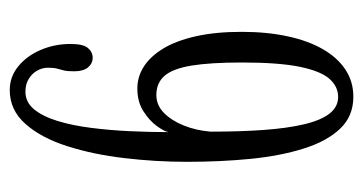

<svg xmlns="http://www.w3.org/2000/svg" viewBox="-200 -552 763 404"><g transform="rotate(90 182.0 -349.5)"><path d="M183 -711Q224 -711 250.5 -683Q277 -655 292.2 -606.2Q307.5 -557.5 313.8 -494.5Q320 -431.5 320 -361Q320 -295 312.2 -229.2Q304.5 -163.5 287 -108.8Q269.5 -54 240.2 -21Q211 12 169 12Q141 12 119 -6Q97 -24 84.5 -53.2Q72 -82.5 72 -116Q72 -142.5 80.5 -152.5Q89 -162.5 101 -162.5Q113 -162.5 121.2 -152.8Q129.5 -143 129.5 -123.5Q129.5 -109.5 127.8 -102.2Q126 -95 124 -88Q122 -81 122 -68.5Q122 -56.5 128.2 -45.5Q134.5 -34.5 145.8 -27.8Q157 -21 172.5 -21Q194.5 -21 209.5 -39.2Q224.5 -57.5 234 -88.5Q243.5 -119.5 248.5 -158.8Q253.5 -198 255.5 -240Q257.5 -282 257.5 -322Q256 -313 244.5 -297.2Q233 -281.5 213.2 -269Q193.5 -256.5 165.5 -256.5Q141 -256.5 119.5 -270.2Q98 -284 81.5 -311.2Q65 -338.5 55.8 -379.8Q46.5 -421 46.5 -476Q46.5 -529 55.8 -572.2Q65 -615.5 82.8 -646.5Q100.5 -677.5 125.8 -694.2Q151 -711 183 -711ZM183.5 -679Q161.5 -679 145.2 -660.5Q129 -642 120 -598Q111 -554 111 -476.5Q111 -410 117.5 -370.5Q124 -331 139 -313.8Q154 -296.5 179.5 -296.5Q200.5 -296.5 216.8 -312.2Q233 -328 243.5 -354Q254 -380 256.5 -410.5Q256.5 -472 253 -521.5Q249.5 -571 241.2 -606.5Q233 -642 218.8 -660.5Q204.5 -679 183.5 -679Z"/></g></svg>

Font: Imbue Thin 10pt Light
Style: Regular
Weight: 300
Version: Version 1.102